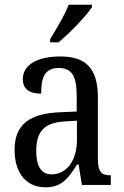

<svg xmlns="http://www.w3.org/2000/svg" viewBox="-20 -786 527 816"><path d="M193 -619V-606H229C278 -647 349 -721 371 -756V-766H272C255 -721 221 -666 193 -619ZM173 10C245 10 271 -31 308 -87H314L328 0H451V-41H448C410 -41 396 -57 396 -113V-372C396 -499 342 -546 236 -546C143 -546 77 -513 77 -450C77 -408 104 -388 155 -388C155 -452 167 -497 230 -497C295 -497 306 -447 306 -373V-312L236 -309C105 -304 42 -256 42 -150C42 -41 99 10 173 10ZM199 -45C154 -45 134 -82 134 -144C134 -223 164 -265 256 -270L307 -273V-191C307 -106 265 -45 199 -45Z"/></svg>

Font: Noto Serif Lao Cond
Style: Regular
Weight: 400
Width: 3
Designer: Monotype Design Team
Foundry: Monotype Imaging Inc.
Version: Version 2.004